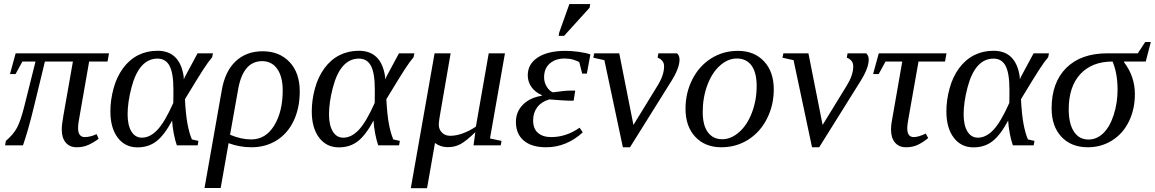

<svg xmlns="http://www.w3.org/2000/svg" viewBox="-20 -725 5762 958"><path d="M369.6 -85Q369.6 -63 378.4 -52Q387.2 -41 401.4 -41Q430.7 -41 461.9 -55.7L472.2 -32.7Q449.2 -15.1 422.6 -2.7Q396 9.8 362.3 9.8Q327.6 9.8 307.9 -13.7Q288.1 -37.1 288.1 -79.1Q288.1 -101.6 295.9 -146L343.8 -418H204.1L150.4 -196.8Q120.6 -73.2 94.7 0H5.4L9.3 -22Q47.4 -54.7 64.9 -87.9Q82.5 -121.1 100.1 -189.9L157.2 -418H91.8L57.6 -355.5H29.8L58.1 -459H523.9L516.6 -418H424.8L377.9 -149.9Q369.6 -108.4 369.6 -85Z M970.2 -22 966.3 0H862.3Q854 -22.5 847.2 -57.9Q840.3 -93.3 838.9 -123.5Q799.3 -49.8 760 -19.8Q720.7 10.3 666 10.3Q604 10.3 567.4 -38.1Q530.8 -86.4 530.8 -169.4Q530.8 -225.6 546.4 -283.2Q562 -340.8 593.5 -384Q625 -427.2 668.9 -449.5Q712.9 -471.7 765.6 -471.7Q877.4 -471.7 896.5 -343.3L897 -329.1L903.8 -343.8L965.8 -459H1042.5L1038.6 -439.5Q1020 -418 993.4 -377Q966.8 -335.9 902.8 -230Q906.7 -154.8 915.3 -108.2Q923.8 -61.5 937.5 -29.3ZM845.2 -279.3Q845.2 -360.4 825.9 -396.5Q806.6 -432.6 766.1 -432.6Q720.2 -432.6 687.5 -396.5Q654.8 -360.4 635.7 -287.1Q616.7 -213.9 616.7 -154.3Q616.7 -100.6 635.5 -69.3Q654.3 -38.1 688 -38.1Q728.5 -38.1 765.1 -76.7Q801.8 -115.2 844.7 -211.4L845.2 -251Z M1234.9 9.8Q1175.3 9.8 1120.6 -10.7L1081.1 212.9H1000.5L1086.4 -273.9Q1102.5 -369.1 1155.8 -419.2Q1209 -469.2 1290.5 -469.2Q1374 -469.2 1424.8 -415.5Q1475.6 -361.8 1475.6 -268.6Q1475.6 -187 1445.8 -123.3Q1416 -59.6 1360.8 -24.9Q1305.7 9.8 1234.9 9.8ZM1233.4 -29.3Q1305.7 -29.3 1348.1 -98.6Q1390.6 -168 1390.6 -273.9Q1390.6 -342.3 1363.3 -381.1Q1335.9 -419.9 1288.1 -419.9Q1193.4 -419.9 1168.5 -280.8L1127.9 -52.7Q1183.1 -29.3 1233.4 -29.3Z M1975.1 -22 1971.2 0H1867.2Q1858.9 -22.5 1852.1 -57.9Q1845.2 -93.3 1843.8 -123.5Q1804.2 -49.8 1764.9 -19.8Q1725.6 10.3 1670.9 10.3Q1608.9 10.3 1572.3 -38.1Q1535.6 -86.4 1535.6 -169.4Q1535.6 -225.6 1551.3 -283.2Q1566.9 -340.8 1598.4 -384Q1629.9 -427.2 1673.8 -449.5Q1717.8 -471.7 1770.5 -471.7Q1882.3 -471.7 1901.4 -343.3L1901.9 -329.1L1908.7 -343.8L1970.7 -459H2047.4L2043.5 -439.5Q2024.9 -418 1998.3 -377Q1971.7 -335.9 1907.7 -230Q1911.6 -154.8 1920.2 -108.2Q1928.7 -61.5 1942.4 -29.3ZM1850.1 -279.3Q1850.1 -360.4 1830.8 -396.5Q1811.5 -432.6 1771 -432.6Q1725.1 -432.6 1692.4 -396.5Q1659.7 -360.4 1640.6 -287.1Q1621.6 -213.9 1621.6 -154.3Q1621.6 -100.6 1640.4 -69.3Q1659.2 -38.1 1692.9 -38.1Q1733.4 -38.1 1770 -76.7Q1806.6 -115.2 1849.6 -211.4L1850.1 -251Z M2148.4 -459H2228.5L2181.6 -187.5Q2169.4 -122.6 2169.4 -102.5Q2169.4 -79.6 2185.1 -63.5Q2200.7 -47.4 2226.6 -47.4Q2256.8 -47.4 2290.8 -60.1Q2324.7 -72.8 2354.5 -93.3L2418.5 -459H2499.5L2424.8 -34.2L2482.4 -22L2478.5 0H2342.8L2351.6 -65.4Q2304.7 -20 2276.6 -5.4Q2248.5 9.3 2214.4 9.3Q2177.7 9.3 2150.4 -11.7L2110.8 213.9H2029.8Z M2801.3 -471.2Q2832.5 -471.2 2867.9 -466.3Q2903.3 -461.4 2925.8 -453.6L2908.2 -357.9H2884.8L2870.6 -414.1Q2860.8 -421.4 2840.6 -427.2Q2820.3 -433.1 2798.3 -433.1Q2751.5 -433.1 2723.1 -408.2Q2694.8 -383.3 2694.8 -339.4Q2694.8 -313.5 2708.3 -292Q2721.7 -270.5 2738.8 -264.2Q2797.4 -272.9 2825.2 -272.9H2850.1L2842.3 -222.7H2816.9Q2800.3 -222.7 2720.7 -229Q2681.2 -217.3 2660.6 -189.9Q2640.1 -162.6 2640.1 -124Q2640.1 -83 2664.1 -62Q2688 -41 2730.5 -41Q2805.2 -41 2872.1 -87.9L2887.7 -64.5Q2806.2 9.8 2705.1 9.8Q2632.8 9.8 2593.5 -23.4Q2554.2 -56.6 2554.2 -116.7Q2554.2 -167.5 2589.1 -202.6Q2624 -237.8 2682.6 -247.1L2683.6 -250.5Q2651.4 -263.7 2632.3 -290Q2613.3 -316.4 2613.3 -349.1Q2613.3 -406.2 2663.8 -438.7Q2714.4 -471.2 2801.3 -471.2ZM2767.6 -545.9 2770 -562 2820.8 -704.6H2924.8L2921.9 -686.5L2794.4 -545.9Z M3293.5 -394Q3293.5 -412.1 3283.2 -422.9Q3272.9 -433.6 3261.2 -437L3265.1 -459H3357.9Q3370.6 -447.8 3370.6 -428.2Q3370.6 -385.3 3330.1 -320.8L3123.5 9.8H3087.9L2995.6 -424.8L2940.4 -437L2944.8 -459H3069.8L3140.6 -101.6L3262.2 -299.8Q3293.5 -350.6 3293.5 -394Z M3486.3 -166Q3486.3 -100.1 3512 -65.2Q3537.6 -30.3 3583.5 -30.3Q3627.9 -30.3 3668.2 -65.9Q3708.5 -101.6 3731.9 -163.3Q3755.4 -225.1 3755.4 -295.9Q3755.4 -363.3 3729.7 -398.2Q3704.1 -433.1 3656.2 -433.1Q3611.8 -433.1 3572 -397.5Q3532.2 -361.8 3509.3 -300Q3486.3 -238.3 3486.3 -166ZM3579.1 9.8Q3498 9.8 3449.2 -42.2Q3400.4 -94.2 3400.4 -182.6Q3400.4 -261.2 3434.1 -328.1Q3467.8 -395 3527.6 -433.1Q3587.4 -471.2 3662.1 -471.2Q3743.2 -471.2 3792 -419.2Q3840.8 -367.2 3840.8 -278.8Q3840.8 -200.2 3807.1 -133.3Q3773.4 -66.4 3713.6 -28.3Q3653.8 9.8 3579.1 9.8Z M4237.3 -394Q4237.3 -412.1 4227.1 -422.9Q4216.8 -433.6 4205.1 -437L4209 -459H4301.8Q4314.5 -447.8 4314.5 -428.2Q4314.5 -385.3 4273.9 -320.8L4067.4 9.8H4031.7L3939.5 -424.8L3884.3 -437L3888.7 -459H4013.7L4084.5 -101.6L4206.1 -299.8Q4237.3 -350.6 4237.3 -394Z M4506.8 -85Q4506.8 -41 4539.1 -41Q4563 -41 4599.1 -58.6L4611.3 -36.1Q4587.9 -16.6 4561.5 -3.4Q4535.2 9.8 4500.5 9.8Q4465.3 9.8 4445.6 -13.7Q4425.8 -37.1 4425.8 -79.1Q4425.8 -93.3 4428.5 -112.5Q4431.2 -131.8 4481.9 -418H4398.4L4364.3 -355.5H4336.4L4364.7 -459H4702.6L4695.3 -418H4563L4515.6 -149.9Q4506.8 -103.5 4506.8 -85Z M5141.6 -22 5137.7 0H5033.7Q5025.4 -22.5 5018.6 -57.9Q5011.7 -93.3 5010.3 -123.5Q4970.7 -49.8 4931.4 -19.8Q4892.1 10.3 4837.4 10.3Q4775.4 10.3 4738.8 -38.1Q4702.1 -86.4 4702.1 -169.4Q4702.1 -225.6 4717.8 -283.2Q4733.4 -340.8 4764.9 -384Q4796.4 -427.2 4840.3 -449.5Q4884.3 -471.7 4937 -471.7Q5048.8 -471.7 5067.9 -343.3L5068.4 -329.1L5075.2 -343.8L5137.2 -459H5213.9L5210 -439.5Q5191.4 -418 5164.8 -377Q5138.2 -335.9 5074.2 -230Q5078.1 -154.8 5086.7 -108.2Q5095.2 -61.5 5108.9 -29.3ZM5016.6 -279.3Q5016.6 -360.4 4997.3 -396.5Q4978 -432.6 4937.5 -432.6Q4891.6 -432.6 4858.9 -396.5Q4826.2 -360.4 4807.1 -287.1Q4788.1 -213.9 4788.1 -154.3Q4788.1 -100.6 4806.9 -69.3Q4825.7 -38.1 4859.4 -38.1Q4899.9 -38.1 4936.5 -76.7Q4973.1 -115.2 5016.1 -211.4L5016.6 -251Z M5411.1 -28.8Q5452.6 -28.8 5485.4 -60.8Q5518.1 -92.8 5537.1 -152.3Q5556.2 -211.9 5556.2 -276.9Q5556.2 -358.9 5531.2 -418Q5428.7 -418 5370.6 -355.5Q5312.5 -293 5312.5 -179.7Q5312.5 -107.9 5338.4 -68.4Q5364.3 -28.8 5411.1 -28.8ZM5588.9 -418 5588.4 -414.6Q5642.6 -343.8 5642.6 -255.4Q5642.6 -180.2 5612.8 -119.1Q5583 -58.1 5528.8 -24.2Q5474.6 9.8 5408.2 9.8Q5324.7 9.8 5275.9 -42.7Q5227.1 -95.2 5227.1 -184.1Q5227.1 -313.5 5300.3 -386.2Q5373.5 -459 5505.9 -459H5657.2L5694.3 -515.6H5722.2L5696.8 -418Z"/></svg>

Font: Liberation Serif
Style: Italic
Weight: 400
Italic angle: -16.333°
Designer: Steve Matteson
Foundry: Ascender Corporation
Version: Version 2.1.5